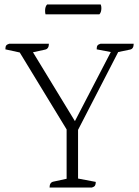

<svg xmlns="http://www.w3.org/2000/svg" viewBox="-20 -836 620 856"><path d="M201 0Q201 -22 217 -26L277 -39V-259L68 -602L4 -616Q4 -628 7.5 -633Q11 -638 21 -641H198Q198 -619 182 -615L127 -603L314 -296L474 -604L411 -616Q411 -628 414.5 -633Q418 -638 428 -641H576Q576 -618 560 -615L507 -604L328 -257V-40L407 -25Q407 -14 403.5 -8.5Q400 -3 390 0ZM423 -772H183Q181 -778 181 -788Q181 -807 190 -816H429Q432 -809 432 -800Q432 -781 423 -772Z"/></svg>

Font: Petrona ExtraLight
Style: Regular
Weight: 200
Designer: Ringo R. Seeber
Foundry: Ringo R. Seeber
Version: Version 2.001; ttfautohint (v1.8.3)